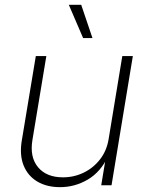

<svg xmlns="http://www.w3.org/2000/svg" viewBox="-20 -773 614 801"><path d="M230.5 7.8Q175.3 7.8 135.7 -15.6Q96.2 -39.1 78.6 -82.5Q61 -126 70.8 -186L129.4 -539.1H173.3L115.2 -188.5Q103.5 -117.7 138.7 -75.4Q173.8 -33.2 242.7 -33.2Q289.1 -33.2 329.6 -53Q370.1 -72.8 397.7 -108.6Q425.3 -144.5 433.1 -192.4L490.2 -539.1H534.2L445.3 0H402.3L422.4 -121.6H431.2Q399.9 -55.2 345.9 -23.7Q292 7.8 230.5 7.8ZM326.7 -614.3 267.1 -752.9H318.8L365.7 -614.3Z"/></svg>

Font: Inter 18pt ExtraLight
Style: Italic
Weight: 250
Italic angle: -9.3988°
Designer: Rasmus Andersson
Foundry: rsms
Version: Version 4.001;git-66647c0bb